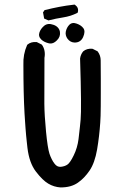

<svg xmlns="http://www.w3.org/2000/svg" viewBox="-20 -821 540 837"><path d="M243.7 -3.9Q214.8 -5.9 190.4 -20.5Q166 -34.7 136.7 -72.8Q107.4 -110.8 99.6 -176.8Q98.1 -189.5 96.7 -203.1Q95.2 -216.8 93.8 -231.4Q92.3 -246.1 91.3 -261.5Q90.3 -276.9 89.1 -293.2Q87.9 -309.6 86.9 -326.7Q82 -413.1 82 -538.1Q80.1 -584 98.1 -624.5L98.6 -625.5L99.6 -626.5Q115.2 -639.6 139.2 -637.7H140.1L141.1 -637.2L160.6 -627.4L162.1 -626.5L163.1 -625.5Q171.4 -613.8 174.1 -599.1Q176.8 -584.5 173.8 -568.8Q172.9 -418.9 173.3 -368.4Q173.8 -317.9 180.7 -246.6Q187.5 -176.3 195.8 -150.4Q200.2 -137.7 205.6 -127Q210.9 -116.2 217.8 -107.4Q229 -92.3 245.1 -93.8Q262.7 -95.7 273.9 -103.5Q279.3 -106.9 286.4 -117.2Q293.5 -127.4 301.3 -143.6Q317.4 -176.3 322.3 -214.4Q323.7 -227.5 325.4 -241.5Q327.1 -255.4 328.6 -270Q330.1 -284.7 331.5 -299.8Q335.9 -345.7 329.1 -565.4V-565.9Q331.5 -583.5 342.3 -596.7L342.8 -597.2Q358.4 -610.4 382.3 -608.4H383.3L384.3 -607.9L403.8 -598.1L405.3 -597.2L406.2 -596.2Q418.9 -579.1 418.9 -557.6Q419.4 -515.1 419.4 -479Q419.4 -442.9 419.4 -412.6Q419.4 -382.3 419.2 -358.2Q418.9 -334 418.5 -316.2Q418 -298.3 417 -286.1Q415 -256.3 411.6 -227.3Q408.2 -198.2 403.3 -169.4Q393.1 -110.8 370.6 -77.6Q348.1 -44.4 319.3 -24.4Q304.7 -14.2 285.9 -9Q267.1 -3.9 244.1 -3.9ZM194.3 -631.8Q183.6 -634.3 175 -638.4Q166.5 -642.6 160.2 -648.4Q145.5 -662.6 152.3 -680.7Q155.3 -689 160.4 -695.8Q165.5 -702.6 172.4 -708.5Q188.5 -721.7 212.9 -712.9Q224.6 -709 231.9 -701.2Q239.3 -693.4 241.2 -682.6Q244.6 -661.1 228 -645Q211.9 -628.4 194.3 -631.8ZM303.2 -635.7Q286.1 -636.7 274.4 -651.9Q269 -659.2 267.1 -667.5Q265.1 -675.8 267.1 -684.6Q271 -701.2 281.7 -712.4Q294.4 -725.6 314.9 -717.8Q334 -710.9 343.3 -698.2Q353.5 -684.6 342.3 -659.2Q336.9 -647 326.9 -640.9Q316.9 -634.8 303.2 -635.7ZM189 -732.9 175.3 -738.8 172.4 -740.2 171.9 -743.2 168 -764.6 167.5 -767.1 168.9 -769 172.9 -774.9 174.3 -776.9 176.3 -777.3Q207.5 -785.2 238 -791Q268.6 -796.9 303.2 -800.8H305.2L307.1 -799.8Q324.2 -787.6 319.3 -768.1L318.4 -765.6L315.9 -764.2Q302.2 -757.3 286.9 -752.4Q271.5 -747.6 255.4 -745.1Q223.6 -740.2 192.9 -732.4L190.9 -731.9Z"/></svg>

Font: NaikaiFont
Style: SemiBold
Weight: 600
Version: Version 1.89